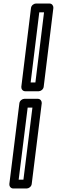

<svg xmlns="http://www.w3.org/2000/svg" viewBox="-20 -795 323 1090"><path d="M154 -327 203 -725H230L181 -327ZM101 -302C100 -291 108 -277 123 -277H200C211 -277 226 -287 228 -302L283 -750C284 -761 276 -775 261 -775H184C173 -775 158 -765 156 -750ZM137 -184H164L113 225H86ZM118 -234C107 -234 92 -224 90 -209L33 250C32 261 40 275 55 275H132C143 275 158 265 160 250L217 -209C218 -220 210 -234 195 -234Z"/></svg>

Font: Falling Sky
Style: OuObl
Weight: 400
Designer: Paul D. Hunt
Foundry: Adobe Systems Incorporated
Version: Version 1.02